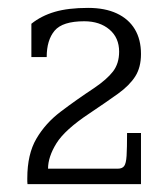

<svg xmlns="http://www.w3.org/2000/svg" viewBox="-20 -662 424 484"><path d="M49.3 -197.8Q48.8 -201.2 48.8 -204.8Q48.8 -208.5 48.8 -212.4Q48.8 -273.4 71.8 -312.5Q94.7 -351.6 133.1 -380.6Q171.4 -409.7 217.8 -440.4Q249.5 -461.9 264.9 -481.9Q280.3 -502 280.3 -531.7Q280.3 -566.9 255.9 -587.6Q231.4 -608.4 192.4 -608.4Q137.7 -608.4 117.7 -584.7Q97.7 -561 97.7 -518.1H59.1V-602.1Q84 -622.1 117.9 -632.1Q151.9 -642.1 202.1 -642.1Q244.6 -642.1 274.4 -628.2Q304.2 -614.3 319.8 -588.4Q335.4 -562.5 335.4 -525.9Q335.4 -492.2 321 -469.5Q306.6 -446.8 277.8 -426Q249 -405.3 204.6 -375.5Q143.6 -335 122.3 -300.8Q101.1 -266.6 101.1 -236.8H276.9Q288.1 -236.8 293 -243.4Q297.9 -250 299.1 -269.3Q300.3 -288.6 300.3 -326.7H335.4V-197.8Z"/></svg>

Font: Kameron
Style: Regular
Weight: 400
Designer: Vernon Adams
Foundry: Vernon Adams
Version: Version 1.100